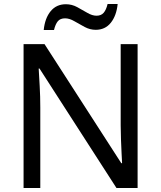

<svg xmlns="http://www.w3.org/2000/svg" viewBox="-20 -933 800 953"><path d="M663 0H558L176 -593H172Q174 -558 177 -506Q180 -454 180 -399V0H97V-714H201L582 -123H586Q585 -139 583.5 -171Q582 -203 580.5 -241Q579 -279 579 -311V-714H663ZM197 -784Q203 -843 231.5 -877.5Q260 -912 307 -912Q337 -912 363.5 -897.5Q390 -883 414 -869Q438 -855 459 -855Q482 -855 494.5 -869.5Q507 -884 514 -913H564Q558 -855 530 -820Q502 -785 455 -785Q427 -785 400.5 -799Q374 -813 349.5 -827.5Q325 -842 303 -842Q279 -842 267 -827.5Q255 -813 248 -784Z"/></svg>

Font: Noto Sans Gunjala Gondi Semibold
Style: Regular
Weight: 600
Designer: Ek Type
Foundry: Ek Type
Version: Version 1.004; ttfautohint (v1.8.4.7-5d5b)